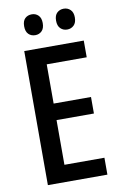

<svg xmlns="http://www.w3.org/2000/svg" viewBox="-98 -952 638 1007"><g transform="rotate(-10 221.5 -448.5)"><path d="M390 0H73V-714H390V-625H177V-416H376V-328H177V-90H390ZM95 -842Q95 -870 109 -883.5Q123 -897 145 -897Q166 -897 180 -883Q194 -869 194 -842Q194 -814 180 -800Q166 -786 145 -786Q123 -786 109 -800Q95 -814 95 -842ZM265 -842Q265 -870 279.5 -883.5Q294 -897 315 -897Q336 -897 350.5 -883Q365 -869 365 -842Q365 -814 350.5 -800Q336 -786 315 -786Q294 -786 279.5 -800Q265 -814 265 -842Z"/></g></svg>

Font: Avrile Sans Condensed Medium
Style: Regular
Weight: 500
Width: 3
Designer: Monotype Design Team
Foundry: Monotype Imaging Inc.
Version: Version 2.001;September 10, 2019;FontCreator 11.5.0.2425 64-